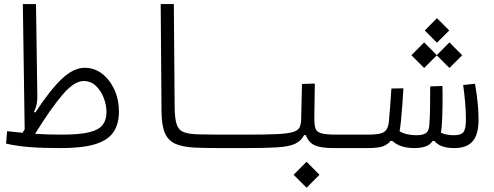

<svg xmlns="http://www.w3.org/2000/svg" viewBox="-20 -713 2384 927"><path d="M274.4 2Q185.5 2 125 -2.7Q64.5 -7.3 9.3 -19.5L14.2 -79.6Q32.7 -77.6 51.3 -75.7Q69.8 -73.2 88.9 -71.8Q94.2 -80.1 99.1 -88.4L90.3 -693.4H153.8L160.2 -251Q160.6 -228.5 157.2 -210.7Q153.8 -192.9 144.5 -173.3L150.4 -169.4Q220.7 -277.3 277.8 -331.5Q335 -385.7 388.7 -385.7Q436 -385.7 473.4 -356.7Q510.7 -327.6 532.5 -279.8Q554.2 -231.9 554.2 -174.8Q554.2 -113.3 527.1 -74.2Q500 -35.2 438.7 -16.6Q377.4 2 274.4 2ZM149.4 -66.9Q177.7 -64.9 209.7 -64Q241.7 -63 278.8 -63Q364.3 -63 410.9 -74.5Q457.5 -85.9 475.8 -110.1Q494.1 -134.3 494.1 -171.9Q494.1 -204.6 481.2 -239.3Q468.3 -273.9 443.6 -297.9Q418.9 -321.8 383.8 -321.8Q337.9 -321.8 280.8 -254.4Q223.6 -187 149.4 -66.9Z M1166 2Q1153.3 2 1141.1 2Q1128.4 2 1116.2 2Q1062.5 2 1012.7 1.7Q962.9 1.5 918 -0.5Q861.3 -3.4 826.7 -18.8Q792 -34.2 776.1 -71Q760.3 -107.9 759.8 -175.3L755.9 -693.4H819.3L823.2 -197.3Q823.7 -141.1 832.8 -113.3Q841.8 -85.4 865.7 -75.7Q889.6 -65.9 933.6 -64.5Q974.1 -63.5 1019.3 -63.2Q1064.5 -63 1121.1 -63Q1133.3 -63 1146 -63Q1158.7 -63 1171.9 -63Q1192.4 -63 1192.4 -33.7Q1192.4 2 1166 2Z M1166 2 1171.9 -63Q1263.7 -63 1316.4 -65.4Q1369.1 -67.9 1394 -75.4Q1418.9 -83 1426.3 -97.9Q1433.6 -112.8 1434.1 -137.7L1438 -307.6L1500 -309.6L1497.6 -142.6Q1497.6 -110.4 1502.9 -93.3Q1508.3 -76.2 1531 -69.6Q1553.7 -63 1604.5 -63H1757.8Q1776.4 -63 1783.7 -56.4Q1791 -49.8 1791 -33.2Q1791 -12.2 1780.3 -5.1Q1769.5 2 1752 2H1593.3Q1527.3 2 1498 -12.2Q1468.8 -26.4 1457 -60.5H1448.2Q1433.6 -31.7 1403.6 -18.3Q1373.5 -4.9 1317.1 -1.5Q1260.7 2 1166 2ZM1460 193.4 1397.5 130.9 1460 67.9 1522.5 130.9Z M1752.9 2 1757.8 -63Q1816.9 -63 1835.4 -76.7Q1854 -90.3 1857.4 -124Q1861.3 -166.5 1864 -203.6Q1866.7 -240.7 1869.6 -285.6L1927.7 -286.6Q1925.3 -243.7 1922.4 -204.8Q1919.4 -166 1915.5 -125Q1912.6 -97.2 1909.2 -79.1Q1926.8 -68.8 1948 -64.5Q1969.2 -60.1 1989.3 -60.1Q2022.9 -60.1 2036.9 -70.6Q2050.8 -81.1 2052.7 -107.9Q2055.7 -141.6 2056.4 -193.4Q2057.1 -245.1 2057.1 -295.9L2116.2 -297.9Q2117.2 -249 2116.5 -196.8Q2115.7 -144.5 2112.8 -105.5Q2111.8 -89.4 2108.9 -72.3Q2135.3 -60.1 2172.4 -60.1Q2205.6 -60.1 2217.5 -75.2Q2229.5 -90.3 2229.5 -134.8Q2229.5 -174.3 2226.1 -214.6Q2222.7 -254.9 2216.3 -302.7L2273.4 -308.6Q2290.5 -210.4 2290.5 -136.2Q2290.5 -62.5 2261.7 -30.3Q2232.9 2 2173.8 2Q2141.1 2 2117.2 -5.9Q2093.3 -13.7 2077.1 -32.7H2068.8Q2056.2 -12.7 2033 -5.4Q2009.8 2 1981 2Q1949.7 2 1922.1 -5.9Q1894.5 -13.7 1874.5 -32.7H1865.2Q1854.5 -17.6 1832 -7.8Q1809.6 2 1752.9 2ZM2149.9 -384.8 2088.9 -445.8 2027.8 -384.8 1966.3 -446.3 2027.8 -508.3 2088.9 -446.8 2149.9 -508.3 2211.4 -446.3ZM2089.8 -506.8 2030.8 -565.9 2089.8 -625.5 2148.9 -565.9Z"/></svg>

Font: CaskaydiaCove NFP Light
Style: Regular
Weight: 300
Designer: Aaron Bell
Foundry: Saja Typeworks
Version: Version 2111.001; VTT 6.35;Nerd Fonts 3.1.1